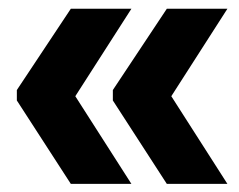

<svg xmlns="http://www.w3.org/2000/svg" viewBox="-20 -470 561 450"><path d="M381.5 -244.5 513 -39H371L244.5 -234.5V-259L371 -449.5H513ZM156.5 -244.5 288 -39H146L19.5 -234.5V-259L146 -449.5H288Z"/></svg>

Font: Anek Bangla Medium
Style: Bold
Weight: 700
Version: Version 1.003